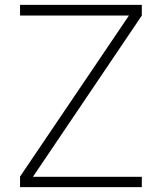

<svg xmlns="http://www.w3.org/2000/svg" viewBox="-20 -770 666 790"><path d="M563.5 -42.5V0H62.5V-43.5L510.5 -706H62.5V-750H563.5V-706L115.5 -42.5Z"/></svg>

Font: Russisch Sans ExtraLight
Style: Regular
Weight: 200
Width: 4
Designer: Michael Sharanda (font) & Cristiano Sobral (main changes)
Foundry: Michael Sharanda
Version: Version 2.00;September 8, 2020;FontCreator 13.0.0.2681 64-bi